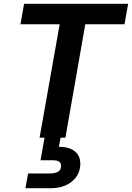

<svg xmlns="http://www.w3.org/2000/svg" viewBox="-20 -720 690 1004"><path d="M187 0 292 -593H87L106 -700H650L631 -593H426L322 0ZM113 264 127 187H241Q268 187 283.5 178Q299 169 299 149Q300 132 289 125Q278 118 255 118H192L214 -7H298L288 48Q319 47 345 56.5Q371 66 386 87Q401 108 400 142Q398 180 377 207.5Q356 235 322.5 249.5Q289 264 249 264Z"/></svg>

Font: DM Sans
Style: Bold Italic
Weight: 700
Italic angle: -10°
Designer: Colophon Foundry, Jonny Pinhorn
Foundry: Colophon Foundry
Version: Version 4.004;gftools[0.9.30]